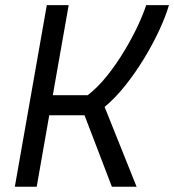

<svg xmlns="http://www.w3.org/2000/svg" viewBox="-20 -713 665 733"><path d="M36.6 0 158.7 -693.4H242.2L181.6 -349.6H314.9Q353.5 -379.4 388.9 -423.8Q424.3 -468.3 454.3 -518.1Q484.4 -567.9 505.9 -614Q527.3 -660.2 538.1 -693.4H625Q611.8 -648.4 586.9 -595.2Q562 -542 529.1 -488Q496.1 -434.1 458 -386.2Q419.9 -338.4 379.4 -304.7L501.5 0H407.2L302.7 -272.9H168L120.1 0Z"/></svg>

Font: CaskaydiaCove NFP SemiLight
Style: Italic
Weight: 350
Italic angle: -10°
Designer: Aaron Bell
Foundry: Saja Typeworks
Version: Version 2111.001; VTT 6.35;Nerd Fonts 3.1.1